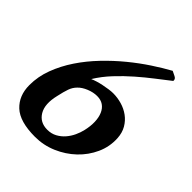

<svg xmlns="http://www.w3.org/2000/svg" viewBox="-198 -809 938 938"><g transform="rotate(45 271.0 -340.0)"><path d="M486 -659Q454 -634 415 -604Q376 -574 336.5 -539.5Q297 -505 260 -465.5Q223 -426 196 -382Q207 -387 223 -392Q239 -397 256.5 -400.5Q274 -404 291 -406.5Q308 -409 321 -409Q351 -409 380.5 -400.5Q410 -392 434 -374.5Q458 -357 473.5 -330.5Q489 -304 491 -268Q494 -212 471 -161.5Q448 -111 407.5 -72.5Q367 -34 313.5 -11Q260 12 201 12Q96 12 49.5 -31.5Q3 -75 3 -148Q3 -207 24.5 -264Q46 -321 81.5 -374Q117 -427 163 -475Q209 -523 258.5 -563.5Q308 -604 357.5 -636.5Q407 -669 449 -692Q459 -687 473.5 -680Q488 -673 486 -659ZM177 -304Q161 -288 153 -265.5Q145 -243 137 -206Q120 -136 144 -95.5Q168 -55 219 -55Q247 -55 269 -67Q291 -79 307 -97.5Q323 -116 333.5 -138.5Q344 -161 349 -183Q357 -217 356 -246.5Q355 -276 345.5 -298Q336 -320 318.5 -332Q301 -344 275 -344Q249 -344 221 -332.5Q193 -321 177 -304Z"/></g></svg>

Font: Lusitana
Style: Bold Italic
Weight: 700
Designer: Ana Paula Megda
Foundry: Ana Paula Megda
Version: Version 1.000; ttfautohint (v1.1) -l 8 -r 50 -G 200 -x 14 -D